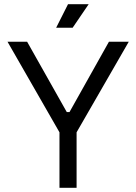

<svg xmlns="http://www.w3.org/2000/svg" viewBox="-20 -900 653 920"><path d="M306 -880 249 -767H328L405 -880ZM16 -700 265 -266V0H347V-266L597 -700H502L313 -363H300L110 -700Z"/></svg>

Font: Space Text
Style: Regular
Weight: 400
Designer: Florian Karsten (Space Text), Colophon Foundry (Space Mono)
Foundry: Florian Karsten
Version: Version 1.003;PS 001.003;hotconv 1.0.88;makeotf.lib2.5.64775